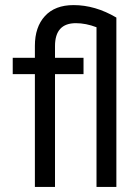

<svg xmlns="http://www.w3.org/2000/svg" viewBox="-20 -734 550 754"><path d="M308 -443H196V0H117V-443H30V-507H117V-554Q117 -628 156.5 -671Q196 -714 269 -714Q354 -714 437 -665V0H359V-627Q317 -643 278 -643Q196 -643 196 -553V-507H308Z"/></svg>

Font: Hind Siliguri
Style: Regular
Weight: 400
Designer: Jyotish Sonowal
Foundry: Indian Type Foundry
Version: Version 1.000;PS 1.0;hotconv 1.0.86;makeotf.lib2.5.63406; tt